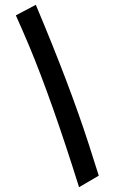

<svg xmlns="http://www.w3.org/2000/svg" viewBox="-20 -735 510 799"><path d="M309 44Q195 -320 100 -547Q76 -604 46 -671L129 -715Q269 -383 348 -139Q368 -77 391 -4Z"/></svg>

Font: Vampiro One
Style: Regular
Weight: 400
Designer: Riccardo De Franceschi
Foundry: Sorkin Type Co.
Version: Version 1.002